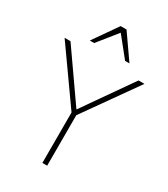

<svg xmlns="http://www.w3.org/2000/svg" viewBox="-227 -1052 1013 1155"><g transform="rotate(30 279.5 -474.0)"><path d="M279.3 -380.9 515.6 -718.8H556.6L295.9 -350.6V0H262.7V-350.6L2 -718.8H43ZM258.8 -948.2H299.8L417 -780.3H386.7L279.3 -914.1L171.9 -780.3H141.6Z"/></g></svg>

Font: Min Sans VF VF
Style: Regular
Weight: 400
Designer: Jinseong-Kim, NotoSansCJK, Nunito
Foundry: Jinseong-Kim
Version: Version 1.420;Glyphs 3.1.2 (3151)